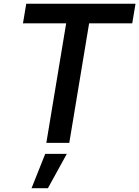

<svg xmlns="http://www.w3.org/2000/svg" viewBox="-20 -747 729 1004"><path d="M100.1 -625H326L222.3 0H342.3L446 -625H671.5L688.6 -727.3H117.2ZM144.9 237.2H230.5L329.5 57.5H216.6Z"/></svg>

Font: Magic Ui Pro Semi Bold
Style: Italic
Weight: 600
Italic angle: -9.39999°
Designer: Stefan Endress, Andreas Faust
Version: Version 1.000;FEAKit 1.0